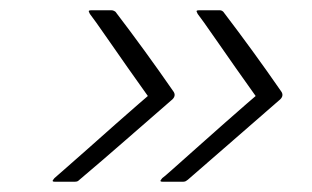

<svg xmlns="http://www.w3.org/2000/svg" viewBox="-20 -523 607 374"><path d="M297 -169Q291 -169 293 -172Q295 -175 296 -176Q298 -177 316.5 -193.5Q335 -210 362 -234Q389 -258 415.5 -281.5Q442 -305 460 -320.5Q478 -336 478 -336Q478 -336 467 -351.5Q456 -367 439 -391Q422 -415 405.5 -439Q389 -463 377.5 -479Q366 -495 365 -496Q364 -498 363 -500.5Q362 -503 368 -503Q370 -503 385.5 -503Q401 -503 408 -503Q412 -503 415 -500Q444 -462 472 -423.5Q500 -385 527 -346Q535 -336 523 -327Q478 -288 434 -249.5Q390 -211 346 -173Q342 -170 340.5 -169.5Q339 -169 337 -169Q330 -169 314.5 -169Q299 -169 297 -169ZM87 -169Q81 -169 83 -172Q85 -175 86 -176Q87 -177 106 -193.5Q125 -210 152 -234Q179 -258 205.5 -281.5Q232 -305 250 -320.5Q268 -336 268 -336Q268 -336 257 -351.5Q246 -367 229 -391Q212 -415 195.5 -439Q179 -463 167.5 -479Q156 -495 155 -496Q154 -498 153 -500.5Q152 -503 158 -503Q160 -503 175.5 -503Q191 -503 197 -503Q201 -503 205 -500Q234 -462 262 -423.5Q290 -385 317 -346Q325 -336 313 -327Q268 -288 224 -249.5Q180 -211 135 -173Q132 -170 130 -169.5Q128 -169 126 -169Q120 -169 104.5 -169Q89 -169 87 -169Z"/></svg>

Font: Glory ExtraLight
Style: Italic
Weight: 250
Italic angle: -12°
Version: Version 1.011